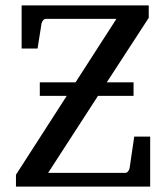

<svg xmlns="http://www.w3.org/2000/svg" viewBox="-20 -691 615 711"><path d="M342.8 -335.9 158.2 -50.8H442.9Q449.7 -50.8 454.1 -56.2Q458.5 -61.5 460 -68.8L477.1 -185.1H536.1V0H39.1V-43.9L227.1 -335.9H127.4V-386.2H259.8L411.1 -621.1H150.9Q144 -621.1 139.9 -616.2Q135.7 -611.3 133.8 -604L119.1 -511.2H60.1V-670.9H530.8V-625L375.5 -386.2H474.6V-335.9Z"/></svg>

Font: Charis SIL
Style: Regular
Weight: 400
Foundry: SIL International
Version: Version 4.112